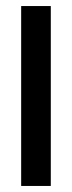

<svg xmlns="http://www.w3.org/2000/svg" viewBox="-20 -616 238 635"><path d="M50 -1V-596H148V-1Z"/></svg>

Font: MB Grotesk
Style: Regular
Weight: 400
Designer: Nawras Khrais
Foundry: Nawras Khrais
Version: Version 1.000;PS 001.000;hotconv 1.0.88;makeotf.lib2.5.64775